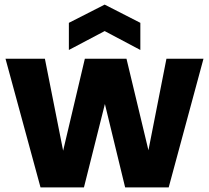

<svg xmlns="http://www.w3.org/2000/svg" viewBox="-20 -813 906 833"><path d="M348.1 -558.1H528.8L624 -161.1L702.1 -558.1H862.8L711.9 0H522.9L435.1 -361.8L344.2 0H155.8L3.9 -558.1H174.8L253.9 -159.2ZM278.8 -596.2V-713.9L434.1 -793L588.9 -713.9V-596.2L434.1 -678.2Z"/></svg>

Font: PoppinsZ
Style: Bold
Weight: 700
Designer: Ninad Kale (Devanagari), Jonny Pinhorn (Latin)
Foundry: Indian Type Foundry
Version: Version 3.002;FEAKit 1.0